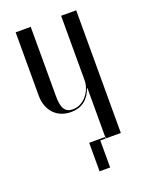

<svg xmlns="http://www.w3.org/2000/svg" viewBox="-119 -557 559 728"><g transform="rotate(-20 160.0 -193.0)"><path d="M217.6 -202.9H219.6V-172.9V0H280.4V-495H219.6V-234.9Q219.6 -218.9 213.6 -203Q207.6 -187.1 197.2 -174.6Q186.8 -162.1 172.3 -154.2Q157.9 -146.4 140.6 -146.4Q118.1 -146.4 107.6 -161.9Q97 -177.5 97 -214.5V-495H36.2V-240.1Q36.2 -216.2 43.4 -197.4Q50.5 -178.5 63.2 -165.5Q75.9 -152.5 93.3 -145.7Q110.8 -138.9 131.1 -138.9Q163 -138.9 184.9 -155.3Q206.8 -171.8 217.6 -202.9ZM221.6 0H197.6V109H154.9V-6H221.6Z"/></g></svg>

Font: Moniqa Black
Style: Regular
Weight: 900
Designer: Rajesh Rajput
Foundry: Rajesh Rajput
Version: Version 1.000